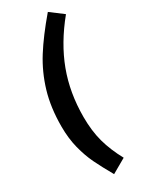

<svg xmlns="http://www.w3.org/2000/svg" viewBox="-255 -910 885 1118"><g transform="rotate(-30 187.5 -351.5)"><path d="M375 -793Q267 -661 215.5 -523Q164 -385 164 -223Q164 -129 184.5 -54.5Q205 20 248 99L152 154Q110 80 84.5 27Q59 -26 42 -92.5Q25 -159 25 -239Q25 -366 55.5 -468.5Q86 -571 142 -660Q198 -749 290 -857Z"/></g></svg>

Font: Fira Sans SemiBold
Style: Italic
Weight: 600
Italic angle: -8°
Designer: bBox Type GmbH & Carrois Corporate GbR & Edenspiekermann AG
Foundry: bBox Type GmbH & Carrois Corporate GbR & Edenspiekermann AG
Version: Version 4.301